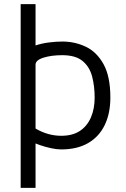

<svg xmlns="http://www.w3.org/2000/svg" viewBox="-20 -709 609 929"><path d="M152 200H80V-689H152ZM152 -87Q183 -69 214 -60.5Q245 -52 276 -52Q331 -52 366.5 -75.5Q402 -99 420 -141Q438 -183 438 -237Q438 -291 426 -338Q414 -385 380 -413.5Q346 -442 281 -442Q229 -442 190.5 -430Q152 -418 152 -396L80 -409Q80 -440 99.5 -459Q119 -478 150 -488.5Q181 -499 216 -503.5Q251 -508 282 -508Q342 -508 395 -483Q448 -458 481 -398.5Q514 -339 514 -237Q514 -160 486.5 -103.5Q459 -47 406 -16.5Q353 14 276 14Q254 14 226.5 8Q199 2 173 -7Q147 -16 127 -26Z"/></svg>

Font: Maven Pro
Style: Regular
Weight: 400
Designer: Joe Prince
Foundry: Joe Prince
Version: Version 2.103